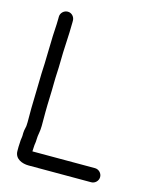

<svg xmlns="http://www.w3.org/2000/svg" viewBox="-103 -724 642 802"><g transform="rotate(15 218.0 -322.5)"><path d="M55.5 -515C55.5 -491 53.5 -465.1 53.5 -440C53.5 -413.7 50.5 -381.4 50.5 -352C50.5 -335.2 49.5 -320.4 49.5 -307C49.5 -283.5 47.5 -247.9 47.5 -224V-164C47.5 -157.2 47.3 -152.2 46.7 -147L42.7 -127.5C41.3 -120.1 41.5 -111.5 41.5 -105C41.5 -95.8 38.5 -87.9 38.5 -74C38.5 -68.1 37.5 -61.6 37.5 -55V-37C37.5 -2.6 70.8 9.5 98 9.5H369C385.5 9.5 399.5 -4.5 399.5 -21C399.5 -37.5 385.5 -51.5 369 -51.5H98.5V-53.4C99 -58.9 99.5 -66.5 99.5 -72C99.5 -82.7 102.5 -89.3 102.5 -105C102.5 -123.9 108.5 -138.4 108.5 -164V-224C108.5 -263.3 111.5 -308.9 111.5 -351C111.5 -378.9 114.5 -412.2 114.5 -441C114.5 -497.3 120.5 -557.3 120.5 -615V-623C120.5 -639 107.6 -653.5 90.5 -653.5C74.1 -653.5 59.5 -640 59.5 -623V-615C59.5 -584.5 55.5 -545.3 55.5 -515Z"/></g></svg>

Font: CiSf OpenHand
Style: Bd
Weight: 400
Foundry: Cannot Into Space Fonts
Version: Version 0.7892